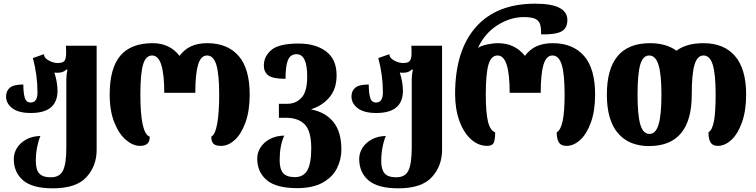

<svg xmlns="http://www.w3.org/2000/svg" viewBox="-20 -785 4113 1045"><path d="M55 80Q55 49 72 21Q89 -7 122 -25.5Q155 -44 200 -45Q189 -20 182 16Q175 52 175 92Q175 138 193.5 159Q212 180 257 180Q305 180 323 143Q341 106 341 18V-353Q341 -379 347 -406H341Q330 -396 318.5 -392.5Q307 -389 291 -389Q281 -389 276 -390Q293 -337 293 -291Q293 -170 148 -170Q81 -170 47 -196Q13 -222 13 -260Q13 -290 33.5 -307.5Q54 -325 107 -325Q107 -281 114.5 -254Q122 -227 147 -227Q184 -227 184 -282Q184 -376 159 -469L219 -490Q220 -469 245.5 -455.5Q271 -442 294 -442Q322 -442 331 -454Q340 -466 340 -498Q340 -522 339 -536H506V31Q506 118 450.5 179Q395 240 268 240Q156 240 105.5 196.5Q55 153 55 80Z M577 -270Q577 -414 635 -482Q693 -550 811 -550Q904 -550 957 -481Q984 -517 1021 -533.5Q1058 -550 1108 -550Q1218 -550 1278.5 -481Q1339 -412 1339 -270Q1339 -182 1316 -118.5Q1293 -55 1257.5 -23Q1222 9 1183 9Q1153 9 1141.5 -3Q1130 -15 1130 -41Q1152 -53 1162.5 -113.5Q1173 -174 1173 -270Q1173 -381 1157.5 -432Q1142 -483 1107 -483Q1073 -483 1058 -432.5Q1043 -382 1043 -280H874Q874 -380 858 -431.5Q842 -483 808 -483Q773 -483 758.5 -433Q744 -383 744 -270Q744 -58 795 -41Q795 -14 781.5 -2.5Q768 9 742 9Q704 9 666 -23Q628 -55 602.5 -118Q577 -181 577 -270Z M1380 78Q1380 47 1397 19Q1414 -9 1447.5 -27.5Q1481 -46 1527 -47Q1502 8 1502 87Q1502 135 1521 157Q1540 179 1585 179Q1632 179 1653 141.5Q1674 104 1674 22Q1674 -71 1639 -107.5Q1604 -144 1535 -144H1498V-220H1543Q1590 -220 1621 -253Q1652 -286 1652 -369Q1652 -490 1594 -490Q1560 -490 1547 -457.5Q1534 -425 1534 -356Q1465 -356 1440.5 -374.5Q1416 -393 1416 -428Q1416 -478 1457 -513Q1498 -548 1606 -548Q1698 -548 1755 -505Q1812 -462 1812 -375Q1812 -302 1773.5 -256Q1735 -210 1675 -191V-189Q1752 -174 1795 -120.5Q1838 -67 1838 29Q1838 82 1814.5 130Q1791 178 1737 208.5Q1683 239 1597 239Q1483 239 1431.5 195Q1380 151 1380 78Z M1935 80Q1935 49 1952 21Q1969 -7 2002 -25.5Q2035 -44 2080 -45Q2069 -20 2062 16Q2055 52 2055 92Q2055 138 2073.5 159Q2092 180 2137 180Q2185 180 2203 143Q2221 106 2221 18V-353Q2221 -379 2227 -406H2221Q2210 -396 2198.5 -392.5Q2187 -389 2171 -389Q2161 -389 2156 -390Q2173 -337 2173 -291Q2173 -170 2028 -170Q1961 -170 1927 -196Q1893 -222 1893 -260Q1893 -290 1913.5 -307.5Q1934 -325 1987 -325Q1987 -281 1994.5 -254Q2002 -227 2027 -227Q2064 -227 2064 -282Q2064 -376 2039 -469L2099 -490Q2100 -469 2125.5 -455.5Q2151 -442 2174 -442Q2202 -442 2211 -454Q2220 -466 2220 -498Q2220 -522 2219 -536H2386V31Q2386 118 2330.5 179Q2275 240 2148 240Q2036 240 1985.5 196.5Q1935 153 1935 80Z M2457 -273Q2457 -509 2569.5 -637Q2682 -765 2893 -765Q3068 -765 3068 -676Q3068 -630 3034 -613Q3000 -596 2925 -598Q2926 -636 2918.5 -655.5Q2911 -675 2891 -683.5Q2871 -692 2831 -692Q2758 -692 2688.5 -648.5Q2619 -605 2581 -524Q2598 -536 2631 -543Q2664 -550 2690 -550Q2782 -550 2837 -481Q2864 -517 2901 -533.5Q2938 -550 2988 -550Q3098 -550 3158.5 -481Q3219 -412 3219 -270Q3219 -182 3196 -118.5Q3173 -55 3137.5 -23Q3102 9 3063 9Q3034 9 3022 -9.5Q3010 -28 3010 -65Q3032 -77 3042.5 -127Q3053 -177 3053 -270Q3053 -381 3037.5 -432Q3022 -483 2987 -483Q2953 -483 2938 -432.5Q2923 -382 2923 -280H2754Q2754 -380 2738 -431.5Q2722 -483 2688 -483Q2653 -483 2638.5 -433Q2624 -383 2624 -270Q2624 -172 2636 -123Q2648 -74 2675 -65Q2675 -24 2667 -7.5Q2659 9 2632 9Q2584 9 2544 -26.5Q2504 -62 2480.5 -126.5Q2457 -191 2457 -273Z M3283 -270Q3283 -550 3518 -550Q3605 -550 3662 -509Q3716 -550 3809 -550Q3920 -550 3980.5 -480Q4041 -410 4041 -270Q4041 -183 4018.5 -119.5Q3996 -56 3960.5 -23.5Q3925 9 3887 9Q3859 9 3847.5 -9.5Q3836 -28 3836 -65Q3857 -77 3866 -126.5Q3875 -176 3875 -270Q3875 -381 3859.5 -432Q3844 -483 3809 -483Q3775 -483 3760 -432.5Q3745 -382 3745 -270Q3745 10 3512 10Q3403 10 3343 -60.5Q3283 -131 3283 -270ZM3580 -270Q3580 -381 3564 -432Q3548 -483 3513 -483Q3479 -483 3464.5 -432.5Q3450 -382 3450 -270Q3450 -159 3465 -107.5Q3480 -56 3515 -56Q3549 -56 3564.5 -107.5Q3580 -159 3580 -270Z"/></svg>

Font: Noto Serif Georgian Black Cond
Style: Regular
Weight: 900
Width: 3
Designer: Monotype Design team
Foundry: Monotype Imaging Inc.
Version: Version 1.000